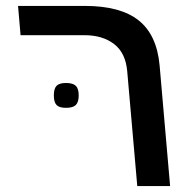

<svg xmlns="http://www.w3.org/2000/svg" viewBox="-20 -629 640 649"><path d="M266 -510H49.5L41 -609H267Q387 -609 448.5 -560.2Q510 -511.5 519.5 -408L555 0H444L410 -388.5Q404.5 -450.5 365.5 -480.2Q326.5 -510 266 -510ZM162 -306.5Q162 -329.5 171.2 -339Q180.5 -348.5 203 -348.5Q226.5 -348.5 236.2 -339Q246 -329.5 246 -306.5Q246 -283.5 236.2 -274Q226.5 -264.5 203 -264.5Q180.5 -264.5 171.2 -274Q162 -283.5 162 -306.5Z"/></svg>

Font: JuliaMono Medium
Style: Italic
Weight: 500
Italic angle: -9°
Monospace: yes
Designer: cormullion
Foundry: corm
Version: Version 0.054; ttfautohint (v1.8.4)